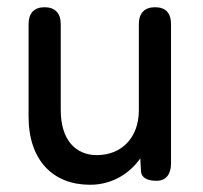

<svg xmlns="http://www.w3.org/2000/svg" viewBox="-20 -500 561 531"><path d="M229 11C292 11 340 -22 368 -62L370 -25C372 -9 386 0 413 0C439 0 453 -18 453 -48V-433C453 -464 438 -480 409 -480C380 -480 364 -464 364 -433V-195C364 -119 316 -71 248 -71C189 -71 148 -113 148 -196V-433C148 -464 132 -480 103 -480C74 -480 59 -463 59 -433V-178C59 -55 128 11 229 11Z"/></svg>

Font: 寒蝉半圆体
Style: Regular
Weight: 400
Designer: Yoshimichi Ohira & Warren
Foundry: ChillType
Version: Version 1.800;Glyphs 3.1.1 (3135)